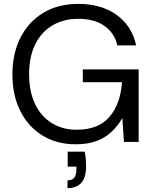

<svg xmlns="http://www.w3.org/2000/svg" viewBox="-20 -732 791 990"><path d="M370 12Q272 12 198.5 -33.5Q125 -79 84.5 -160Q44 -241 44 -349Q44 -456 85.5 -538Q127 -620 203.5 -666Q280 -712 384 -712Q502 -712 581 -655.5Q660 -599 682 -498H585Q571 -561 519 -598Q467 -635 384 -635Q307 -635 249.5 -600.5Q192 -566 161 -502Q130 -438 130 -349Q130 -260 161 -195.5Q192 -131 247.5 -97Q303 -63 375 -63Q487 -63 544 -129Q601 -195 609 -308H407V-374H695V0H619L611 -122H610Q585 -79 551.5 -49Q518 -19 474 -3.5Q430 12 370 12ZM328 238V198Q353 198 363.5 183.5Q374 169 374 141V127H329V50H417Q421 70 422.5 89Q424 108 424 124Q424 184 399 211Q374 238 328 238Z"/></svg>

Font: DM Sans 28pt
Style: Regular
Weight: 400
Version: Version 4.004;gftools[0.9.30]